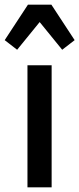

<svg xmlns="http://www.w3.org/2000/svg" viewBox="-47 -798 338 818"><path d="M70 0V-520H173V0ZM172 -778 271 -627 218 -586 122 -704 26 -586 -27 -627 72 -778Z"/></svg>

Font: IBM Plex Sans Condensed Medium
Style: Regular
Weight: 500
Width: 3
Designer: Mike Abbink, Paul van der Laan, Pieter van Rosmalen
Foundry: Bold Monday
Version: Version 1.3